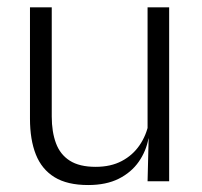

<svg xmlns="http://www.w3.org/2000/svg" viewBox="-20 -508 565 538"><path d="M125 -487.5V-181.5Q125 -138.5 136.8 -106.8Q148.5 -75 175.5 -57.8Q202.5 -40.5 248 -40.5Q290.5 -40.5 321.2 -56.8Q352 -73 371.2 -101.2Q390.5 -129.5 397 -164.5L409.5 -120H396Q389.5 -84.5 368.8 -54.8Q348 -25 312.8 -7.2Q277.5 10.5 227 10.5Q168.5 10.5 132.8 -11.5Q97 -33.5 80.5 -75Q64 -116.5 64 -175.5V-487.5ZM454 -487.5V0H393.5L396.5 -120.5L393.5 -123.5V-487.5Z"/></svg>

Font: Anek Telugu Light
Style: Regular
Weight: 300
Version: Version 1.003